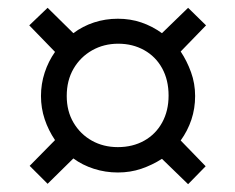

<svg xmlns="http://www.w3.org/2000/svg" viewBox="-20 -603 603 492"><path d="M395 -196Q370 -180 342 -170.5Q314 -161 282 -161Q250 -161 220.5 -170.5Q191 -180 168 -197L102 -132L56 -178L121 -244Q104 -269 94.5 -297.5Q85 -326 85 -357Q85 -388 94.5 -417Q104 -446 121 -470L55 -538L102 -583L168 -518Q192 -536 221 -545.5Q250 -555 282 -555Q314 -555 342 -545.5Q370 -536 395 -518L462 -583L508 -538L443 -471Q459 -447 469.5 -418Q480 -389 480 -357Q480 -325 470.5 -296.5Q461 -268 443 -243L507 -177L462 -131ZM282 -226Q320 -226 349.5 -242.5Q379 -259 395.5 -289Q412 -319 412 -358Q412 -398 395.5 -428Q379 -458 349.5 -474.5Q320 -491 283 -491Q246 -491 216 -474Q186 -457 168.5 -427Q151 -397 151 -357Q151 -318 168.5 -288.5Q186 -259 215.5 -242.5Q245 -226 282 -226Z"/></svg>

Font: Noto Sans Mono SemiCondensed
Style: Regular
Weight: 400
Width: 4
Designer: Monotype Design Team
Foundry: Monotype Imaging Inc.
Version: Version 2.010